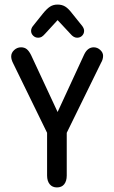

<svg xmlns="http://www.w3.org/2000/svg" viewBox="-20 -811 497 840"><path d="M186 -230V-43Q186 -19 197.5 -5Q209 9 229 9Q250 9 261 -5Q272 -19 272 -43V-230L422 -536Q431 -551 431 -567Q431 -581 418.5 -592.5Q406 -604 390 -604Q363 -604 348 -572L232 -321L116 -570Q107 -588 97 -596Q87 -604 72 -604Q55 -604 42 -592Q29 -580 29 -564Q29 -550 38 -533ZM232 -723 288 -663Q302 -646 317 -646Q331 -646 339.5 -655Q348 -664 348 -676Q348 -686 340 -697L295 -753Q279 -774 265 -782.5Q251 -791 232 -791Q213 -791 199 -782Q185 -773 168 -752L124 -697Q120 -692 118 -686.5Q116 -681 116 -676Q116 -664 125 -655Q134 -646 147 -646Q156 -646 162.5 -650Q169 -654 177 -663Z"/></svg>

Font: Beiruti Medium
Style: Regular
Weight: 500
Designer: Arlette Boutros
Foundry: Boutros
Version: Version 1.41